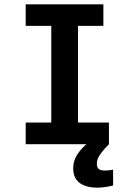

<svg xmlns="http://www.w3.org/2000/svg" viewBox="-20 -658 590 876"><path d="M477.1 -99.1V0Q458.5 18.6 447.8 32Q437 45.4 431.2 55.7Q425.3 65.9 423.6 74.2Q421.9 82.5 421.9 89.8Q421.9 105 429.9 112.5Q438 120.1 460 120.1Q467.8 120.1 478 118.9Q488.3 117.7 496.1 116.2V188Q480.5 192.4 460.9 195.3Q441.4 198.2 426.3 198.2Q395 198.2 373.5 191.4Q352.1 184.6 338.9 172.9Q325.7 161.1 319.8 145.3Q314 129.4 314 110.8Q314 97.7 316.7 84.7Q319.3 71.8 326.2 58.3Q333 44.9 344.5 30.5Q356 16.1 374 0H97.2V-99.1H213.9V-540H97.2V-638.2H451.7V-540H335.9V-99.1Z"/></svg>

Font: Code New Roman
Style: Bold
Weight: 700
Monospace: yes
Designer: Sam Radian
Foundry: Code New Roman
Version: Version 1.508 October 19, 2014